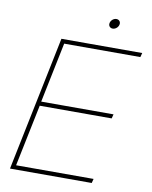

<svg xmlns="http://www.w3.org/2000/svg" viewBox="-95 -955 810 1025"><g transform="rotate(10 309.5 -442.5)"><path d="M619 -730H181L31 0H474L480 -23H60L129 -358H519L525 -381H133L200 -707H613ZM419 -852C419 -840 428 -831 441 -831C458 -831 474 -847 474 -864C474 -876 465 -885 452 -885C435 -885 419 -869 419 -852Z"/></g></svg>

Font: Nacelle Thin
Style: Italic
Weight: 100
Italic angle: -12°
Designer: Sora Sagano
Foundry: Sora Sagano
Version: Version 1.000;FEAKit 1.0